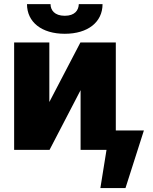

<svg xmlns="http://www.w3.org/2000/svg" viewBox="-20 -740 753 948"><path d="M223.6 -236.3V-530.3H49.8V0H224.6L377.9 -294.9V0H505.9L475.6 188.5H599.6L690.4 -95.7H551.8V-530.3H377ZM486.3 -719.7H369.1C368.2 -689.5 349.6 -662.1 299.8 -662.1C249 -662.1 229.5 -690.4 229.5 -719.7H113.3C113.3 -630.9 185.5 -573.2 299.8 -573.2C414.1 -573.2 486.3 -630.9 486.3 -719.7Z"/></svg>

Font: Pretendard Black
Style: Regular
Weight: 900
Designer: Base glyphs from Inter by Rasmus Andersson; Hangeul glyphs from Noto Sans CJK(Source Han Sans) by Jang Soo-young and Kan
Foundry: Kil Hyung-jin
Version: Version 1.309;Glyphs 3.2 (3225)